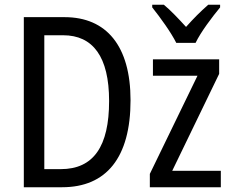

<svg xmlns="http://www.w3.org/2000/svg" viewBox="-20 -786 973 806"><path d="M720 -606H801C823 -652 871 -715 904 -755V-766H854C819 -735 795 -711 761 -673C730 -707 696 -743 668 -766H619V-755C654 -711 698 -650 720 -606ZM528 -365C528 -593 427 -714 251 -714H80V0H241C426 0 528 -124 528 -365ZM438 -362C438 -172 373 -76 235 -76H166V-638H245C370 -638 438 -548 438 -362ZM907 0V-69H703L900 -476V-537H622V-468H809L609 -56V0Z"/></svg>

Font: Noto Sans Condensed
Style: Regular
Weight: 400
Width: 3
Designer: Monotype Design Team
Foundry: Monotype Imaging Inc.
Version: Version 2.013